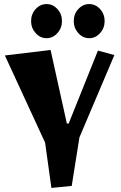

<svg xmlns="http://www.w3.org/2000/svg" viewBox="-20 -911 598 945"><path d="M233 14 202 -209 4 -638 229 -665 309 -303H318L462 -662L543 -640L371 -235L333 4ZM419 -723Q388 -723 365.5 -748Q343 -773 343 -807Q343 -842 365.5 -866.5Q388 -891 419 -891Q450 -891 472.5 -866.5Q495 -842 495 -807Q495 -773 472.5 -748Q450 -723 419 -723ZM209 -723Q178 -723 155.5 -748Q133 -773 133 -807Q133 -842 155.5 -866.5Q178 -891 209 -891Q240 -891 262.5 -866.5Q285 -842 285 -807Q285 -773 262.5 -748Q240 -723 209 -723Z"/></svg>

Font: Joti One
Style: Regular
Weight: 400
Designer: Eduardo Rodriguez Tunni
Foundry: Eduardo Rodriguez Tunni
Version: Version 1.002; ttfautohint (v1.8.4.7-5d5b);gftools[0.9.24]